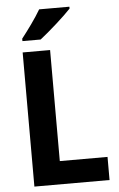

<svg xmlns="http://www.w3.org/2000/svg" viewBox="-61 -976 630 1018"><g transform="rotate(-5 253.5 -467.0)"><path d="M348 -924V-934H187C161 -889 117 -829 84 -787V-774H181C230 -812 314 -887 348 -924ZM80 0H480V-123H226V-714H80Z"/></g></svg>

Font: Noto Sans Arabic UI SmCn
Style: Bold
Weight: 700
Width: 4
Designer: Monotype Design Team, Nadine Chahine and Nizar Qandah
Foundry: Monotype Imaging Inc.
Version: Version 2.010